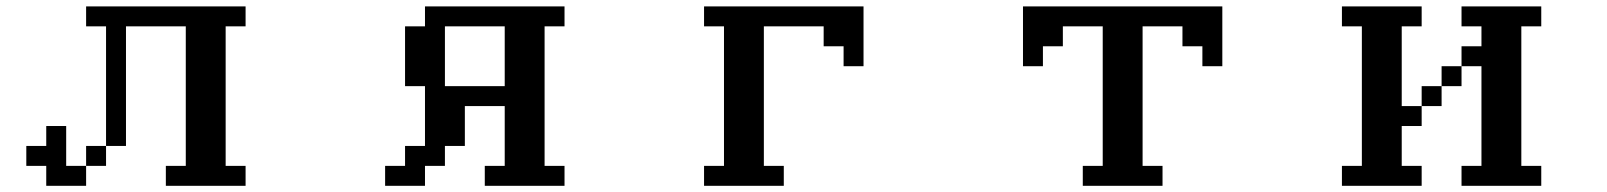

<svg xmlns="http://www.w3.org/2000/svg" viewBox="-20 -567 5040 602"><path d="M250 -484.4V-546.9H750V-484.4H687.5V-46.9H750V15.6H500V-46.9H562.5V-484.4H375V-109.4H312.5V-484.4ZM62.5 -46.9V-109.4H125V-171.9H187.5V-46.9H250V15.6H125V-46.9ZM312.5 -109.4V-46.9H250V-109.4Z M1375 -296.9H1562.5V-484.4H1375ZM1187.5 15.6V-46.9H1250V-109.4H1312.5V-296.9H1250V-484.4H1312.5V-546.9H1750V-484.4H1687.5V-46.9H1750V15.6H1500V-46.9H1562.5V-234.4H1437.5V-109.4H1375V-46.9H1312.5V15.6Z M2187.5 15.6V-46.9H2250V-484.4H2187.5V-546.9H2687.5V-359.4H2625V-421.9H2562.5V-484.4H2375V-46.9H2437.5V15.6Z M3187.5 -359.4V-546.9H3812.5V-359.4H3750V-421.9H3687.5V-484.4H3562.5V-46.9H3625V15.6H3375V-46.9H3437.5V-484.4H3312.5V-421.9H3250V-359.4Z M4562.5 15.6V-46.9H4625V-359.4H4562.5V-421.9H4625V-484.4H4562.5V-546.9H4812.5V-484.4H4750V-46.9H4812.5V15.6ZM4187.5 15.6V-46.9H4250V-484.4H4187.5V-546.9H4437.5V-484.4H4375V-234.4H4437.5V-171.9H4375V-46.9H4437.5V15.6ZM4562.5 -359.4V-296.9H4500V-234.4H4437.5V-296.9H4500V-359.4Z"/></svg>

Font: KH Dot Dougenzaka 16
Style: Regular
Weight: 400
Designer: Original version for X68000 by Keitarou Hiraki (http://hp.vector.co.jp/authors/VA000874/) / TrueType conversion by Homem
Version: Version 1.00.20150527